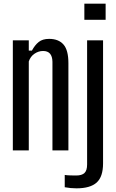

<svg xmlns="http://www.w3.org/2000/svg" viewBox="-20 -820 633 1047"><path d="M50 0V-600H137V-544H154Q170 -574 191 -591Q212 -608 248 -608Q299 -608 326 -577.5Q353 -547 353 -476V0H266V-483Q265 -542 215 -542Q190 -542 168 -527Q146 -512 137 -485V0ZM440 -712V-800H556V-712ZM333 201V134Q345 136 363 136.5Q381 137 396 137Q426 137 440.5 123.5Q455 110 455 77V-600H542V71Q542 144 507 175.5Q472 207 397 207Q365 207 333 201Z"/></svg>

Font: Big Shoulders Display SemiBold
Style: Regular
Weight: 600
Designer: Patric King
Foundry: XO Type Co
Version: Version 1.000; ttfautohint (v1.8.2)